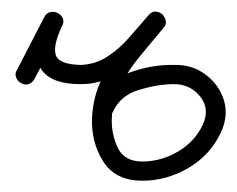

<svg xmlns="http://www.w3.org/2000/svg" viewBox="-20 -303 420 340"><path d="M17 -156Q11 -159 8.5 -166Q6 -173 10 -179Q22 -202 34 -225.5Q46 -249 58 -272Q62 -280 69 -281.5Q76 -283 82 -280Q88 -277 91 -271Q94 -265 90 -257Q74 -224 78.5 -206.5Q83 -189 123 -188Q123 -188 123 -188Q123 -188 123 -188Q123 -188 123 -188Q123 -188 123 -188Q149 -189 170.5 -203Q192 -217 209.5 -237.5Q227 -258 243 -276Q249 -283 255.5 -282.5Q262 -282 267 -278Q272 -273 273.5 -266.5Q275 -260 269 -253Q250 -230 229.5 -205.5Q209 -181 194 -153.5Q179 -126 178 -93Q178 -93 178 -93Q178 -93 178 -93Q178 -93 178 -93Q177 -66 188.5 -41.5Q200 -17 232 -17Q265 -17 295 -34.5Q325 -52 339 -82Q352 -110 334.5 -132Q317 -154 288 -154Q288 -154 288 -154Q288 -154 288 -154Q288 -154 288 -154Q288 -154 288 -154Q260 -154 226.5 -144Q193 -134 180 -105Q180 -105 180 -105Q180 -105 180 -105Q177 -99 170 -96.5Q163 -94 156 -97Q150 -100 147.5 -107Q145 -114 148 -121Q167 -159 208 -174Q249 -189 288 -188Q288 -188 288 -188Q288 -188 288 -188Q288 -188 288 -188Q288 -188 288 -188Q320 -189 344 -171Q368 -153 376.5 -125.5Q385 -98 371 -68Q352 -28 313.5 -5.5Q275 17 232 17Q184 17 162.5 -17.5Q141 -52 143 -95Q143 -95 143 -95Q143 -95 143 -95Q143 -95 143 -95Q143 -95 143 -95Q145 -132 160 -163Q175 -194 197.5 -221.5Q220 -249 243 -276Q248 -282 255 -282Q262 -282 267 -277Q272 -273 273.5 -266Q275 -259 269 -253Q249 -230 228 -207.5Q207 -185 181.5 -169.5Q156 -154 123 -154Q123 -154 123 -154Q123 -154 123 -154Q123 -154 123 -154Q123 -154 123 -154Q63 -154 49 -188Q35 -222 58 -272Q62 -280 69 -281.5Q76 -283 82 -280Q87 -277 90.5 -270.5Q94 -264 90 -257Q78 -233 65.5 -209.5Q53 -186 41 -163Q37 -156 30.5 -154Q24 -152 17 -156Z"/></svg>

Font: FRB American Cursive
Style: Italic
Weight: 400
Italic angle: -25°
Version: Version 2.0;Modular Font Editor K font №1